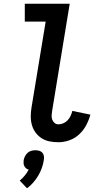

<svg xmlns="http://www.w3.org/2000/svg" viewBox="-20 -755 540 1030"><path d="M294 8Q269 8 246 3.5Q223 -1 204 -13Q185 -25 171.5 -43Q158 -61 151.5 -83.5Q145 -106 145 -130Q145 -154 149 -178L225 -639H113V-735H354L260 -162Q258 -150 257 -137.5Q256 -125 260 -114Q264 -103 272.5 -95.5Q281 -88 294 -88Q307 -88 320.5 -94Q334 -100 343.5 -110.5Q353 -121 359 -134Q365 -147 368 -160L465 -140Q457 -111 442.5 -83.5Q428 -56 405 -34.5Q382 -13 352.5 -2.5Q323 8 294 8ZM125 255 86 214Q101 201 113 186.5Q125 172 134 155Q126 153 120 148Q114 143 110.5 136Q107 129 106.5 120.5Q106 112 107 104Q109 93 114.5 82.5Q120 72 128.5 64.5Q137 57 148 54Q159 51 170 51Q181 51 191 54Q201 57 207.5 64.5Q214 72 215.5 82.5Q217 93 215 104Q212 125 204.5 146Q197 167 185.5 186.5Q174 206 159 223.5Q144 241 125 255Z"/></svg>

Font: Iosevka Curly
Style: Bold Italic
Weight: 700
Italic angle: -9°
Monospace: yes
Designer: Belleve Invis
Foundry: Belleve Invis
Version: Version 22.1.2; ttfautohint (v1.8.4)